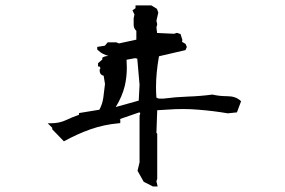

<svg xmlns="http://www.w3.org/2000/svg" viewBox="-20 -732 1040 700"><path d="M477.1 -619.6Q467.3 -628.4 467.3 -641.6V-665.5L470.2 -679.2L462.9 -694.3L474.1 -702.1V-712.4H531.7L552.2 -699.7L557.1 -686L550.3 -656.2L553.2 -643.6L550.3 -632.3L552.7 -611.8L614.7 -608.9L625 -612.3L638.2 -607.9L645 -586.4L643.6 -579.6L656.7 -571.8L661.1 -560.5L656.2 -549.3L559.6 -526.9Q548.8 -466.3 548.8 -413.6Q548.8 -395 550.3 -376Q556.2 -373 559.6 -372.6H576.7Q620.6 -378.4 665.5 -379.9Q709.5 -381.3 754.4 -387.2Q779.8 -381.3 808.1 -381.3Q838.9 -381.3 856.4 -365.2L858.9 -362.8L843.8 -322.3L810.5 -318.8Q759.3 -327.6 704.1 -332Q675.3 -334.5 647.2 -334.5Q619.1 -334.5 592.3 -332.5L553.2 -330.1L550.3 -248L553.2 -244.1V-80.1L550.3 -71.3L554.7 -52.2H539.1H537.6L503.9 -69.3L481.4 -109.4L488.8 -140.1V-310.5L491.2 -317.4L490.2 -321.8H486.3L415.5 -297.4H418.5V-283.2L413.6 -282.7Q359.4 -277.8 311.5 -261.2Q262.7 -244.1 212.9 -216.8L170.4 -260.7V-262.7V-266.1L153.8 -282.7H167Q196.3 -282.7 220.2 -293.9Q244.1 -305.2 268.1 -313.5V-315.4V-319.8L342.3 -332Q353.5 -352.5 356.7 -376.2Q359.9 -399.9 362.8 -425.8L357.9 -456.1Q351.6 -457 347.4 -461.9Q343.3 -466.8 343.3 -476.6V-478L346.2 -483.9L342.8 -489.7H337.4V-501.5L353 -515.1V-521.5L356 -523.4Q363.8 -527.8 375 -527.8Q375.5 -527.8 376 -527.8Q366.2 -530.8 356 -535.6Q345.7 -540.5 334.5 -551.3V-561L362.3 -565.4L372.6 -577.6H404.3L413.6 -573.7L477.1 -587.4ZM442.4 -486.3Q442.4 -451.2 435.1 -419.4Q425.3 -379.4 401.9 -341.8L485.8 -365.2L488.8 -422.9L480.5 -518.1L472.7 -520L441.4 -514.2Q442.4 -500 442.4 -486.3Z"/></svg>

Font: Bakudai
Style: Medium
Weight: 500
Version: Version 1.48